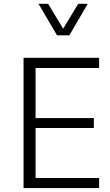

<svg xmlns="http://www.w3.org/2000/svg" viewBox="-20 -963 562 983"><path d="M487.3 -51.8V0H100.6V-667H487.3V-614.7H162.1V-358.4H460.4V-307.6H162.1V-51.8ZM177.2 -943.4H226.6L303.2 -815.9L380.4 -943.4H429.2L335 -782.2H272Z"/></svg>

Font: Estedad-FD Light
Style: Regular
Weight: 300
Designer: Amin Abedi
Version: Version 7.3